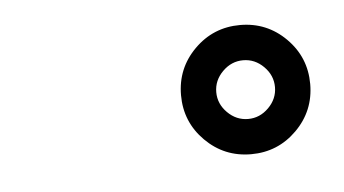

<svg xmlns="http://www.w3.org/2000/svg" viewBox="-28 -569 409 228"><g transform="rotate(-5 177.0 -455.0)"><path d="M299 -455Q299 -469 288.5 -479.5Q278 -490 264 -490Q250 -490 239.5 -479.5Q229 -469 229 -455Q229 -441 239.5 -430.5Q250 -420 264 -420Q278 -420 288.5 -430.5Q299 -441 299 -455ZM187 -455Q187 -487 209.5 -509.5Q232 -532 264 -532Q296 -532 318.5 -509.5Q341 -487 341 -455Q341 -423 318.5 -400.5Q296 -378 264 -378Q232 -378 209.5 -400.5Q187 -423 187 -455Z"/></g></svg>

Font: FRB American Cursive Medium
Style: Italic
Weight: 500
Italic angle: -25°
Version: Version 2.0;Modular Font Editor K font №1